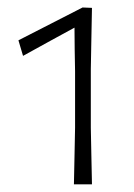

<svg xmlns="http://www.w3.org/2000/svg" viewBox="-20 -782 348 500"><path d="M172.5 -302Q173.5 -339.5 174 -374Q174.5 -408.5 175.5 -449.5V-596Q175 -624.5 174.5 -653Q174 -681.5 174 -710Q143.5 -693.5 110.2 -675.2Q77 -657 40 -636.5L28 -677Q69 -698 111 -719.5Q153 -741 195 -762.5L219.5 -761.5Q218.5 -724 218 -683.8Q217.5 -643.5 216.5 -601.5V-449.5Q217.5 -408.5 218 -374Q218.5 -339.5 219.5 -302Z"/></svg>

Font: Commissioner Loud ExtraLight
Style: Regular
Weight: 200
Designer: Kostas Bartsokas
Foundry: Kostas Bartsokas
Version: Version 1.000; ttfautohint (v1.8.3)